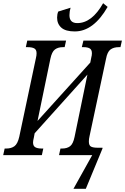

<svg xmlns="http://www.w3.org/2000/svg" viewBox="-37 -967 780 1197"><path d="M319 -857Q319 -878 326 -895L403 -919Q396 -896 396 -872Q396 -823 445 -823Q536 -823 606 -947L634 -924Q546 -771 429 -771Q372 -771 345.5 -794.5Q319 -818 319 -857ZM538 0H331L340 -41H350Q381 -41 400 -55.5Q419 -70 428 -114L508 -502L179 -136L174 -109Q169 -89 169 -79Q169 -57 183 -49Q197 -41 223 -41H233L224 0H-17L-8 -41H2Q33 -41 53 -55.5Q73 -70 83 -114L187 -605Q191 -621 191 -635Q191 -657 177 -665Q163 -673 135 -673H124L133 -714H375L366 -673H355Q325 -673 305.5 -658.5Q286 -644 277 -600L197 -213L526 -577L532 -608Q536 -622 536 -635Q536 -657 522.5 -665Q509 -673 484 -673H473L483 -714H723L714 -673H704Q672 -673 652 -658.5Q632 -644 624 -600L521 -117Q517 -100 517 -85Q517 -60 530.5 -53Q544 -46 572 -46H602V-41L498 210H421Z"/></svg>

Font: Noto Serif Cond
Style: Italic
Weight: 400
Width: 3
Italic angle: -12°
Designer: Monotype Design Team
Foundry: Monotype Imaging Inc.
Version: Version 1.001